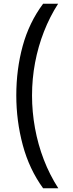

<svg xmlns="http://www.w3.org/2000/svg" viewBox="-20 -852 394 1037"><path d="M213 165Q138 62 103 -68.5Q68 -199 68 -337Q68 -477 102.5 -603.5Q137 -730 213 -832H294Q249 -762 217.5 -681.5Q186 -601 169.5 -514Q153 -427 153 -336Q153 -248 169 -160Q185 -72 216.5 10Q248 92 295 165Z"/></svg>

Font: hexbangla15
Style: Regular
Weight: 400
Designer: Jelle Bosma - Monotype Design Team
Foundry: Monotype Imaging Inc.
Version: Version 2.006